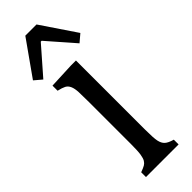

<svg xmlns="http://www.w3.org/2000/svg" viewBox="-261 -785 799 799"><g transform="rotate(-45 138.5 -385.5)"><path d="M47 -28Q66 -35 74.5 -40Q83 -45 88.5 -54Q94 -63 97 -81.5Q100 -100 100 -141V-388Q100 -425 99 -447.5Q98 -470 92 -483.5Q86 -497 74.5 -503Q63 -509 41 -514V-544L154 -549H184V-142Q184 -93 188 -74Q192 -55 203 -45Q214 -35 239 -28V0H47ZM174 -771 278 -617 245 -589 141 -708H136L32 -589L-1 -617L108 -771Z"/></g></svg>

Font: Myanglish
Style: Regular
Weight: 400
Designer: KyawKyaw ( MaYenGone)
Foundry: TattooFont3D
Version: Version 1.003 December 13, 2014